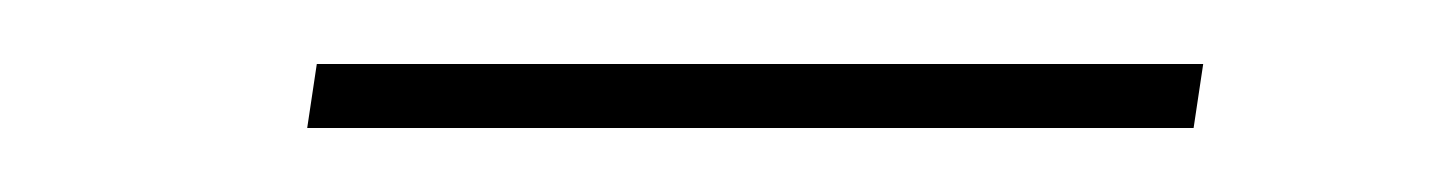

<svg xmlns="http://www.w3.org/2000/svg" viewBox="-20 -339 455 60"><path d="M76 -299H353L356 -319H79Z"/></svg>

Font: Fixel Text 20240404 Thin
Style: Italic
Weight: 100
Width: 4
Italic angle: -10°
Designer: AlfaBravo + MacPaw
Foundry: Kyrylo Tkachov, Marchela Mozhyna, Serhii Makarenko, Maria Weinstein, Zakhar Kryvoshyya
Version: Version 1.211;Glyphs 3.2 (3225)